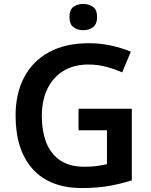

<svg xmlns="http://www.w3.org/2000/svg" viewBox="-20 -943 766 973"><path d="M378 -392H648V-29Q591 -11 531 -0.5Q471 10 395 10Q233 10 146 -86Q59 -182 59 -358Q59 -469 102.5 -551.5Q146 -634 229 -679Q312 -724 431 -724Q489 -724 543.5 -712Q598 -700 643 -681L599 -576Q564 -592 520 -604Q476 -616 428 -616Q355 -616 302 -584Q249 -552 220.5 -493.5Q192 -435 192 -356Q192 -280 214 -222Q236 -164 284 -131Q332 -98 409 -98Q447 -98 473 -102Q499 -106 522 -111V-283H378ZM402 -923Q430 -923 451 -908.5Q472 -894 472 -857Q472 -820 451 -805Q430 -790 402 -790Q373 -790 352.5 -805Q332 -820 332 -857Q332 -894 352.5 -908.5Q373 -923 402 -923Z"/></svg>

Font: Noto Sans Gujarati UI SemiBold
Style: Regular
Weight: 600
Designer: Jelle Bosma - Monotype Design Team, Universal Thirst
Foundry: Monotype Imaging Inc.
Version: Version 2.106; ttfautohint (v1.8.4.7-5d5b)